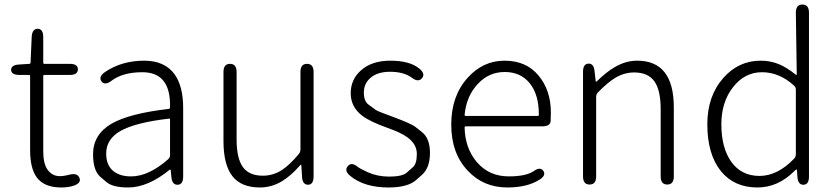

<svg xmlns="http://www.w3.org/2000/svg" viewBox="-20 -815 3693 848"><path d="M250 13Q175 13 142 -32Q113 -72 113 -152V-479Q113 -484 108 -484H66Q30 -484 29 -506Q29 -528 64 -530L109 -533Q115 -533 115 -539L120 -652Q122 -688 147 -688Q171 -687 171 -651V-538Q171 -533 176 -533H288Q324 -533 324 -509Q324 -484 288 -484H176Q171 -484 171 -479V-148Q171 -93 189 -67Q210 -37 244 -37Q260 -37 276 -41L289 -44Q322 -52 331 -29Q340 -7 306 5Q283 13 250 13Z M546 13Q478 13 450 -11Q436 -23 422 -35Q391 -63 391 -134Q391 -221 473 -269Q552 -314 725 -334Q731 -335 731 -341Q735 -496 609 -496Q522 -496 472 -458Q443 -436 428 -456Q414 -476 444 -497Q518 -547 617 -547Q707 -547 751 -487Q789 -434 789 -338V-35Q789 0 765 1Q740 2 737 -33L734 -63Q733 -68 729 -65Q633 13 546 13ZM558 -36Q601 -36 643 -57Q682 -76 723 -112Q731 -119 731 -130V-287Q731 -292 726 -291Q578 -274 511 -236Q449 -200 449 -137Q449 -85 481 -59Q510 -36 558 -36Z M1128 13Q1045 13 1006 -37.5Q967 -88 967 -192V-497Q967 -533 996 -533Q1025 -533 1025 -497V-199Q1025 -116 1052.5 -77.5Q1080 -39 1141 -39Q1186 -39 1225 -64Q1260 -87 1299 -134Q1307 -143 1307 -155V-497Q1307 -533 1336 -533Q1365 -533 1365 -497V-36Q1365 0 1341 1Q1316 1 1314 -34L1311 -83Q1311 -88 1309.5 -88Q1308 -88 1301 -80Q1265 -39 1226 -15Q1180 13 1128 13Z M1696 13Q1589 13 1527 -38Q1499 -61 1516 -81Q1532 -101 1560 -78Q1570 -70 1605 -54Q1648 -35 1699 -35Q1757 -35 1777 -53Q1790 -65 1804 -77Q1821 -92 1821 -135Q1821 -178 1780 -208Q1752 -229 1692 -250Q1614 -278 1581 -303Q1529 -342 1529 -403Q1529 -464 1574 -504Q1622 -547 1704 -547Q1790 -547 1832 -512Q1860 -489 1844 -470Q1828 -450 1800 -471Q1764 -498 1703 -498Q1646 -498 1615 -470Q1587 -445 1587 -406Q1587 -367 1609 -352Q1624 -341 1639 -330Q1646 -324 1707 -302L1718 -298Q1798 -268 1814 -255Q1828 -244 1842 -233Q1879 -205 1879 -140Q1879 -75 1845 -44Q1832 -32 1818 -20Q1781 13 1696 13Z M2221 13Q2115 13 2046 -61Q1973 -138 1973 -264.5Q1973 -391 2045 -471Q2113 -547 2208.5 -547Q2304 -547 2358.5 -481.5Q2413 -416 2413 -318Q2413 -299 2412 -280Q2410 -257 2375 -257H2037Q2032 -257 2032 -252Q2034 -159 2087.5 -97.5Q2141 -36 2227 -36Q2303 -36 2337 -59Q2366 -80 2380 -60Q2393 -40 2362 -21Q2308 13 2221 13ZM2032 -308Q2032 -303 2037 -303H2355Q2360 -303 2360 -308Q2360 -398 2319.5 -447.5Q2279 -497 2209.5 -497Q2140 -497 2092 -446Q2040 -392 2032 -308Z M2584 0Q2555 0 2555 -36V-498Q2555 -533 2579 -534Q2603 -535 2606 -500L2611 -457Q2611 -452 2615 -455Q2659 -498 2696 -519Q2744 -547 2794 -547Q2956 -547 2956 -341V-36Q2956 0 2927 0Q2898 0 2898 -36V-333Q2898 -417 2870 -456Q2842 -495 2781 -495Q2737 -495 2697 -471Q2663 -450 2621 -407Q2613 -399 2613 -387V-36Q2613 0 2584 0Z M3325 13Q3223 13 3164 -59Q3104 -134 3104 -266Q3104 -391 3175 -471Q3242 -547 3340 -547Q3385 -547 3424 -530Q3456 -516 3495 -485Q3499 -482 3499 -487L3495 -759Q3495 -795 3524 -795Q3553 -795 3553 -759V-35Q3553 0 3529 1Q3505 2 3502 -33L3500 -61Q3499 -67 3497.5 -67Q3496 -67 3488 -59Q3416 13 3325 13ZM3487 -114Q3495 -122 3495 -134V-419Q3495 -430 3487 -437Q3422 -496 3345.5 -496Q3269 -496 3217.5 -430Q3166 -364 3166 -266Q3166 -161 3210.5 -99.5Q3255 -38 3334.5 -38Q3414 -38 3487 -114Z"/></svg>

Font: Resource Han Rounded KR Light
Style: Regular
Weight: 300
Designer: Cyano Hao (round all glyphs); Ryoko NISHIZUKA 西塚涼子 (kana, bopomofo & ideographs); Paul D. Hunt (Latin, Greek & Cyrillic)
Foundry: Cyano Hao
Version: 0.990